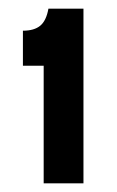

<svg xmlns="http://www.w3.org/2000/svg" viewBox="-20 -694 271 444"><path d="M81 -270V-542H33V-623Q59 -623 73 -634.5Q87 -646 92 -674H173V-270Z"/></svg>

Font: Bricolage Grotesque SemiCondensed Medium
Style: Regular
Weight: 500
Width: 4
Designer: Mathieu Triay
Foundry: Atelier Triay
Version: Version 1.001;gftools[0.9.33.dev8+g029e19f]